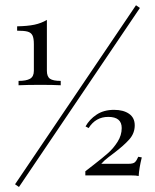

<svg xmlns="http://www.w3.org/2000/svg" viewBox="-20 -685 605 749"><path d="M525.8 -654 54 44.4 38.7 33.9 510.5 -664.5ZM162.9 -408.9Q162.9 -386.3 175 -377.8Q187.1 -369.4 216.9 -369.4V-352.4Q186.3 -354 138.7 -354Q86.3 -354 52.4 -352.4V-369.4Q82.3 -369.4 97.2 -377.8Q112.1 -386.3 112.1 -408.9V-512.9Q112.1 -536.3 106.5 -547.2Q100.8 -558.1 87.5 -561.7Q74.2 -565.3 46.8 -565.3V-582.3Q87.9 -583.1 114.5 -588.7Q141.1 -594.4 162.9 -607.3ZM505.6 -196Q505.6 -165.3 484.7 -141.5Q463.7 -117.7 423.4 -87.1Q420.2 -84.7 403.2 -71.8Q386.3 -58.9 375 -46H481.5Q499.2 -46 506 -52Q512.9 -58.1 519.4 -73.4L533.1 -71Q522.6 -28.2 521 1.6Q511.3 -0.8 490.3 -0.8H312.9V-16.9Q326.6 -28.2 345.2 -41.9Q380.6 -69.4 401.6 -87.9Q422.6 -106.5 438.7 -131.9Q454.8 -157.3 454.8 -185.5Q454.8 -229 402.4 -229Q353.2 -229 325.8 -185.5L313.7 -191.9Q329 -219.4 356.9 -237.9Q384.7 -256.5 425 -256.5Q461.3 -256.5 483.5 -241.1Q505.6 -225.8 505.6 -196Z"/></svg>

Font: Playfair Display
Style: Regular
Weight: 400
Designer: Claus Eggers Sørensen
Foundry: Claus Eggers Sørensen
Version: Version 1.005; ttfautohint (v1.2) -l 10 -r 42 -G 200 -x 21 -